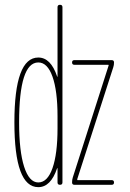

<svg xmlns="http://www.w3.org/2000/svg" viewBox="-20 -770 540 800"><path d="M283.2 -30.3 432.6 -497.1V-499Q432.6 -500 431.6 -500H290Q280.3 -500 280.3 -509.8Q280.3 -519.5 290 -519.5H445.3Q455.1 -519.5 455.1 -509.8Q455.1 -499 452.1 -490.2L301.8 -23.4V-21.5Q301.8 -20.5 302.7 -19.5H445.3Q455.1 -19.5 455.1 -9.8Q455.1 0 445.3 0H290Q280.3 0 280.3 -9.8Q280.3 -21.5 283.2 -30.3ZM139.6 -509.8Q59.6 -509.8 59.6 -259.8Q59.6 -140.6 80.6 -75.2Q101.6 -9.8 139.6 -9.8Q177.7 -9.8 198.7 -69.3Q219.7 -128.9 219.7 -235.4V-285.2Q219.7 -391.6 198.7 -450.7Q177.7 -509.8 139.6 -509.8ZM139.6 9.8Q40 9.8 40 -260.3Q40 -530.3 139.6 -530.3Q191.4 -530.3 217.8 -452.1Q217.8 -450.2 218.8 -450.2Q219.7 -450.2 219.7 -451.2V-740.2Q219.7 -750 230 -750Q240.2 -750 240.2 -740.2V-9.8Q240.2 0 230 0Q219.7 0 219.7 -9.8V-68.4Q219.7 -69.3 218.8 -69.3Q217.8 -69.3 217.8 -68.4Q191.4 9.8 139.6 9.8Z"/></svg>

Font: Rounded-L Mgen+ 2m thin
Style: Regular
Weight: 100
Designer: [Source Han Sans]
Ryoko NISHIZUKA  (kana & ideographs); Paul D. Hunt (Latin, Greek & Cyrillic); Wenlong ZHANG  (bopomofo
Version: Version 1.059.20150602